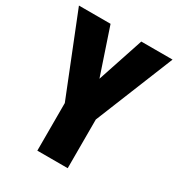

<svg xmlns="http://www.w3.org/2000/svg" viewBox="-171 -825 868 936"><g transform="rotate(30 263.5 -357.0)"><path d="M351 -714H527L349 -274V0H178V-268L0 -714H178L265 -455Z"/></g></svg>

Font: Noto Sans UI CondBlack
Style: Regular
Weight: 900
Width: 3
Designer: Monotype Design Team
Foundry: Monotype Imaging Inc.
Version: Version 1.001